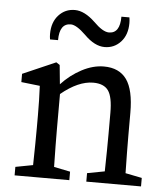

<svg xmlns="http://www.w3.org/2000/svg" viewBox="-52 -765 710 811"><g transform="rotate(5 303.0 -359.0)"><path d="M173 -585H139Q137 -597 137 -608Q137 -658 164.5 -688Q192 -718 233 -718Q274 -718 319 -675Q358 -636 384 -636Q431 -636 431 -707H465Q467 -693 467 -683Q467 -633 439.5 -603Q412 -573 371 -573Q329 -573 285 -617Q245 -656 221 -656Q173 -656 173 -585ZM506 -50 576 -36V0H344V-36L418 -50Q420 -148 420 -210V-298Q420 -366 401 -392.5Q382 -419 337 -419Q274 -419 201 -359V-210Q201 -150 203 -50L272 -36V0H40V-36L114 -50Q116 -150 116 -210V-261Q116 -326 113 -386L34 -395V-430L174 -491L189 -481L197 -400Q235 -441 282.5 -466Q330 -491 376 -491Q441 -491 472.5 -447Q504 -403 504 -306V-210Q504 -150 506 -50Z"/></g></svg>

Font: TypoPRO Source Serif Pro
Style: Regular
Weight: 400
Designer: Frank Grießhammer
Foundry: Adobe Systems Incorporated
Version: Version 1.017;PS 1.0;hotconv 1.0.79;makeotf.lib2.5.61930